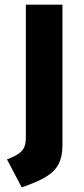

<svg xmlns="http://www.w3.org/2000/svg" viewBox="-20 -700 360 824"><path d="M91 -112Q91 -90 86 -73.5Q81 -57 64 -43.5Q47 -30 10 -16L73 104Q139 82 177 59Q215 36 231.5 4Q248 -28 248 -76V-680H91Z"/></svg>

Font: Catamaran ExtraBold
Style: Regular
Weight: 800
Designer: Pria Ravichandran
Version: Version 2.000